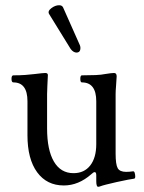

<svg xmlns="http://www.w3.org/2000/svg" viewBox="-20 -698 551 734"><path d="M355 16Q348 16 348 -6V-28Q348 -40 342 -40Q337 -40 329 -32Q280 11 224 11Q159 11 122 -39.5Q85 -90 85 -181V-311Q85 -383 31 -383Q24 -383 24 -396.5Q24 -410 31 -410Q57 -410 77 -411.5Q97 -413 113 -415Q129 -417 139 -418Q149 -419 153 -419Q163 -419 163 -411Q162 -386 161 -368.5Q160 -351 160 -338V-207Q160 -125 186 -80.5Q212 -36 261 -36Q302 -36 325 -65.5Q348 -95 348 -147V-311Q348 -383 293 -383Q287 -383 287 -396.5Q287 -410 293 -410Q323 -410 345.5 -411Q368 -412 382 -415Q407 -419 416 -419Q426 -419 426 -406Q425 -384 423.5 -367.5Q422 -351 422 -338V-111Q422 -69 430 -55Q438 -41 462 -41Q469 -41 475 -41.5Q481 -42 488 -43Q493 -44 495 -37Q497 -30 497 -23Q497 -16 493 -15Q486 -14 469 -11Q452 -8 426 -2Q400 4 386 7.5Q372 11 361 15Q359 16 355 16ZM272 -497Q267 -497 261 -500.5Q255 -504 250 -511L168 -644Q161 -655 176 -666.5Q191 -678 206 -678Q217 -678 221 -670L285 -526Q289 -517 286.5 -507Q284 -497 272 -497Z"/></svg>

Font: Junicode
Style: Regular
Weight: 400
Designer: Peter S. Baker
Version: Version 2.100; ttfautohint (v1.8.4)